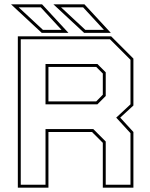

<svg xmlns="http://www.w3.org/2000/svg" viewBox="-20 -868 694 888"><path d="M62.5 0V-700H494L597 -597V-380L536 -324L597 -257.5V0H455.5V-207.5L405.5 -257.5H204V0ZM76 -13.5H190.5V-271H411.5L469 -213.5V-13.5H583.5V-252L517.5 -324L583.5 -385.5V-591.5L488.5 -686.5H76ZM204 -399H425L455.5 -430V-528L425 -558.5H204ZM190.5 -385.5V-572H430.5L469 -533.5V-424L430.5 -385.5ZM492.5 -716H369L227 -848H370.5ZM460.5 -730 364.5 -834H262.5L374.5 -730ZM296.5 -716H173L31 -848H174.5ZM264.5 -730 168.5 -834H66.5L178.5 -730Z"/></svg>

Font: Tourney Thin
Style: Regular
Weight: 100
Designer: Tyler Finck
Foundry: Etcetera Type Co
Version: Version 1.015